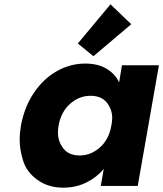

<svg xmlns="http://www.w3.org/2000/svg" viewBox="-20 -860 755 888"><path d="M77 -280Q93 -366 137 -431Q181 -496 243 -531Q305 -566 374 -566Q433 -566 473 -542Q513 -518 531 -479L544 -558H715L617 0H446L460 -79Q428 -40 379.5 -16Q331 8 272 8Q204 8 154 -27.5Q104 -63 87.5 -115Q71 -167 71 -212Q71 -244 77 -280ZM495 -279Q499 -298 499 -314Q499 -354 474 -385.5Q449 -417 398 -417Q347 -417 305 -380.5Q263 -344 251 -280Q248 -262 248 -247Q248 -206 273 -173.5Q298 -141 349 -141Q400 -141 442 -178Q484 -215 495 -279ZM340 -659 491 -840 587 -748 412 -600Z"/></svg>

Font: Fz Poppins
Style: Bold Italic
Weight: 700
Italic angle: -10°
Designer: Ninad Kale (Devanagari), Jonny Pinhorn (Latin)
Foundry: Indian Type Foundry
Version: Vit hóa bi Vntype.Com & FontZin.Com